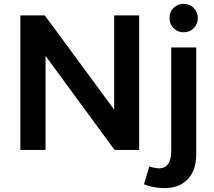

<svg xmlns="http://www.w3.org/2000/svg" viewBox="-20 -780 1115 999"><path d="M86 -700H213L609 -162L574 -150V-700H704V0H576L182 -537L217 -549V0H86ZM757 86Q768 90 779.5 92.5Q791 95 803 96Q871 98 871 5V-533H1001V24Q1001 107 956 153.5Q911 200 831 199Q774 197 729 179ZM935 -760Q967 -760 988 -739Q1009 -718 1009 -686Q1009 -655 988 -633.5Q967 -612 935 -612Q904 -612 883 -633.5Q862 -655 862 -686Q862 -718 883 -739Q904 -760 935 -760Z"/></svg>

Font: Alexandria Medium
Style: Regular
Weight: 500
Designer: Mohamed Gaber
Foundry: Kief Type Foundry
Version: Version 5.100